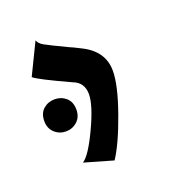

<svg xmlns="http://www.w3.org/2000/svg" viewBox="-70 -513 376 416"><g transform="rotate(-20 117.5 -304.5)"><path d="M100 -343Q30 -375 20 -384L55 -456Q58 -448 67.5 -442.5Q77 -437 119 -417Q124 -415 127 -413.5Q130 -412 135 -409.5Q140 -407 144 -405Q190 -382 190 -337Q190 -304 168.5 -243.5Q147 -183 127 -153L61 -172Q77 -182 100.5 -232Q124 -282 124 -307Q124 -334 100 -343ZM13 -285Q13 -303 24 -312.5Q35 -322 50 -322Q65 -322 76 -312.5Q87 -303 87 -285Q87 -268 76 -258Q65 -248 50 -248Q35 -248 24 -258Q13 -268 13 -285Z"/></g></svg>

Font: Bellefair
Style: Regular
Weight: 400
Designer: Nick Shinn, Liron Lavi Turkenic
Foundry: Shinntype
Version: Version 1.003;PS 001.003;hotconv 1.0.88;makeotf.lib2.5.64775